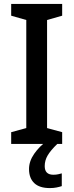

<svg xmlns="http://www.w3.org/2000/svg" viewBox="-20 -734 375 979"><path d="M297 0H37V-60L114 -81V-632L37 -654V-714H297V-654L220 -632V-81L297 -60ZM208 113Q208 157 252 157Q266 157 277 154.5Q288 152 295 150V215Q283 219 268 222Q253 225 234 225Q181 225 154.5 199.5Q128 174 128 128Q128 88 154.5 50Q181 12 219 -15L272 0Q238 33 223 58.5Q208 84 208 113Z"/></svg>

Font: Noto Sans Georgian SemiCondensed Medium
Style: Regular
Weight: 500
Width: 4
Designer: Monotype Design Team, Akaki Razmadze
Foundry: Google LLC
Version: Version 2.005; ttfautohint (v1.8.4.7-5d5b)